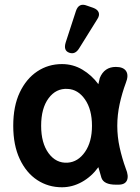

<svg xmlns="http://www.w3.org/2000/svg" viewBox="-20 -781 591 812"><path d="M242 11Q184 11 137.5 -19.5Q91 -50 63.5 -108.5Q36 -167 36 -249Q36 -332 63.5 -390Q91 -448 137.5 -479Q184 -510 242 -510Q289 -510 328.5 -486.5Q368 -463 396 -425Q397 -432 399 -438Q401 -444 402 -451Q421 -498 470 -498Q502 -498 513.5 -480Q525 -462 512 -430Q496 -387 486 -341Q476 -295 476 -249Q476 -203 486 -157.5Q496 -112 512 -68Q525 -37 517 -18.5Q509 0 481 0H470Q419 0 409 -29Q406 -40 402.5 -51.5Q399 -63 396 -74Q367 -34 326.5 -11.5Q286 11 242 11ZM266 -93Q310 -96 339.5 -138.5Q369 -181 369 -249Q369 -318 339.5 -360.5Q310 -403 266 -405Q217 -408 185.5 -365.5Q154 -323 154 -249Q154 -176 185.5 -133Q217 -90 266 -93ZM315 -577Q298 -549 273 -558Q247 -567 258 -602L301 -734Q313 -771 348 -757L374 -748Q393 -741 397.5 -728Q402 -715 391 -699Z"/></svg>

Font: Zen Maru Gothic
Style: Bold
Weight: 700
Designer: Yoshimichi Ohira
Foundry: Positype
Version: Version 1.001